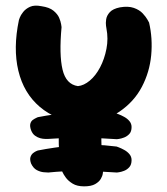

<svg xmlns="http://www.w3.org/2000/svg" viewBox="-20 -665 593 680"><path d="M271 -226Q178 -238 121 -286.5Q64 -335 45 -414.5Q26 -494 47 -594Q47 -594 50 -602.5Q53 -611 62 -622.5Q71 -634 86.5 -641Q102 -648 127 -643Q155 -639 169.5 -627Q184 -615 189.5 -602Q195 -589 196.5 -579Q198 -569 198 -569Q189 -471 201.5 -418.5Q214 -366 256 -360Q277 -362 298 -379.5Q319 -397 334.5 -426.5Q350 -456 357 -492Q364 -528 357 -564Q357 -564 355.5 -573.5Q354 -583 356 -596.5Q358 -610 369 -622Q380 -634 405 -639Q434 -644 454 -637Q474 -630 485.5 -617.5Q497 -605 502.5 -595Q508 -585 508 -585Q521 -529 515.5 -469.5Q510 -410 482.5 -357.5Q455 -305 403 -269.5Q351 -234 271 -226ZM151 -54Q147 -54 135 -55Q123 -56 110.5 -62.5Q98 -69 90 -86Q85 -100 88 -109Q91 -118 97.5 -123Q104 -128 109 -130Q114 -132 114 -132Q170 -143 237.5 -150Q305 -157 393 -146Q393 -146 401 -143Q409 -140 420 -134Q431 -128 438.5 -119Q446 -110 446 -98Q446 -82 438 -73Q430 -64 419.5 -60Q409 -56 401.5 -55Q394 -54 394 -54Q359 -56 333 -57.5Q307 -59 286.5 -59.5Q266 -60 246 -59.5Q226 -59 203.5 -58Q181 -57 151 -54ZM278 -5Q253 -5 237.5 -14.5Q222 -24 213.5 -35.5Q205 -47 201 -56Q197 -65 197 -65Q187 -124 188 -183.5Q189 -243 196 -299L346 -297Q338 -228 339 -167Q340 -106 345 -58Q345 -58 344 -50Q343 -42 337 -31.5Q331 -21 317 -13Q303 -5 278 -5ZM151 -173Q148 -173 140 -173Q132 -173 122.5 -175.5Q113 -178 104 -184.5Q95 -191 90 -204Q85 -218 87.5 -227Q90 -236 96.5 -240.5Q103 -245 108.5 -247.5Q114 -250 114 -250Q170 -261 237.5 -267.5Q305 -274 393 -263Q393 -263 401 -260Q409 -257 420 -251Q431 -245 438.5 -236Q446 -227 446 -215Q446 -199 438 -190.5Q430 -182 419.5 -178Q409 -174 401.5 -173Q394 -172 394 -172Q359 -174 333 -175.5Q307 -177 286.5 -177.5Q266 -178 246 -177.5Q226 -177 203.5 -176Q181 -175 151 -173Z"/></svg>

Font: Sour Gummy Black
Style: Bold
Weight: 700
Version: Version 1.000